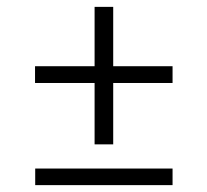

<svg xmlns="http://www.w3.org/2000/svg" viewBox="-20 -539 604 559"><path d="M309.6 -118.7H255.4V-297.4H82V-346.2H255.4V-519H309.6V-346.2H482.4V-297.4H309.6ZM482.4 0H82.5V-48.3H482.4Z"/></svg>

Font: Kumbh Sans Light
Style: Regular
Weight: 300
Version: Version 1.004